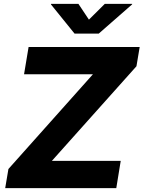

<svg xmlns="http://www.w3.org/2000/svg" viewBox="-20 -970 740 990"><path d="M6.8 0 23.4 -98.6 459 -586.9H104L127.4 -727.5H700.2L683.6 -628.4L247.6 -140.6H602.5L579.6 0ZM384.3 -950.2 438.5 -868.7 520.5 -950.2H661.6L661.1 -947.3L489.3 -796.9H364.3L242.7 -947.3L243.2 -950.2Z"/></svg>

Font: Inter 17pt ExtraBold
Style: Italic
Weight: 800
Italic angle: -9.3988°
Version: Version 4.001;git-66647c0bb